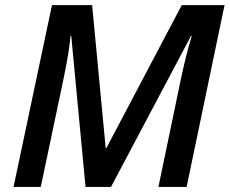

<svg xmlns="http://www.w3.org/2000/svg" viewBox="-20 -734 902 754"><path d="M315.9 0 259.8 -592.8H256.8Q252.4 -535.2 230 -426.8L140.1 0H33.2L184.1 -713.9H341.8L395 -152.8H397.9L693.8 -713.9H861.8L712.9 0H602.1L690.9 -425.8Q710 -516.6 732.9 -592.8H730L416 0Z"/></svg>

Font: f5618774984       
Style: Italic
Weight: 600
Italic angle: -12°
Foundry: Ascender Corporation
Version: Version 1.10